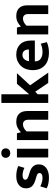

<svg xmlns="http://www.w3.org/2000/svg" viewBox="1060 -1815 766 2926"><g transform="rotate(-90 1443.0 -352.0)"><path d="M376 -456 348 -363C309 -382 271 -391 234 -391C213 -391 196 -387 185 -380C173 -373 167 -363 167 -350C167 -337 172 -327 183 -319C193 -311 214 -302 245 -293L275 -284C316 -272 348 -255 369 -232C390 -209 401 -180 401 -144C401 -97 383 -59 347 -31C310 -3 261 11 199 11C136 11 81 0 36 -23L66 -121C85 -111 106 -103 127 -97C148 -90 170 -87 192 -87C219 -87 238 -91 251 -100C263 -108 269 -119 269 -132C269 -146 263 -157 251 -165C239 -172 216 -181 183 -190L152 -199C112 -212 83 -230 64 -252C45 -274 36 -303 36 -340C36 -383 52 -419 85 -446C118 -473 163 -487 222 -487C280 -487 331 -477 376 -456Z M639 0H506V-477H639ZM573 -579C550 -579 533 -586 520 -599C507 -612 501 -628 501 -647C501 -666 507 -683 520 -696C533 -709 550 -715 573 -715C595 -715 613 -709 626 -696C639 -683 645 -666 645 -647C645 -628 639 -612 626 -599C613 -586 596 -579 573 -579Z M904 -331V0H771V-477H875L891 -416C913 -439 937 -456 964 -469C990 -481 1019 -487 1051 -487C1104 -487 1144 -473 1172 -444C1200 -415 1214 -374 1214 -319V0H1081V-305C1081 -330 1075 -349 1063 -364C1051 -378 1033 -385 1010 -385C993 -385 975 -380 956 -371C937 -361 919 -348 904 -331Z M1508 -199 1469 -160V0H1337V-714H1469V-290L1629 -477H1790L1606 -276L1799 0H1642Z M2288 -263V-204H1971V-200C1971 -162 1984 -134 2011 -115C2038 -96 2072 -87 2114 -87C2141 -87 2164 -90 2185 -95C2205 -100 2223 -107 2240 -114L2264 -21C2246 -12 2223 -5 2196 1C2169 8 2136 11 2099 11C2063 11 2029 6 1998 -4C1966 -13 1938 -28 1915 -48C1891 -68 1872 -93 1858 -124C1844 -155 1837 -191 1837 -234C1837 -272 1843 -307 1854 -338C1865 -369 1882 -395 1903 -417C1924 -439 1949 -456 1978 -469C2007 -481 2040 -487 2076 -487C2141 -487 2192 -467 2231 -428C2269 -389 2288 -334 2288 -263ZM1974 -293 2152 -295C2152 -308 2151 -320 2148 -332C2145 -344 2140 -355 2133 -364C2126 -373 2118 -380 2108 -385C2098 -390 2086 -393 2071 -393C2044 -393 2022 -384 2005 -366C1988 -348 1977 -324 1974 -293Z M2515 -331V0H2382V-477H2486L2502 -416C2524 -439 2548 -456 2575 -469C2601 -481 2630 -487 2662 -487C2715 -487 2755 -473 2783 -444C2811 -415 2825 -374 2825 -319V0H2692V-305C2692 -330 2686 -349 2674 -364C2662 -378 2644 -385 2621 -385C2604 -385 2586 -380 2567 -371C2548 -361 2530 -348 2515 -331Z"/></g></svg>

Font: Holmes&Hills Bold
Style: Bold
Weight: 500
Designer: Noopur Datye, Girish Dalvi, Yashodeep Gholap, Pallavi Karambelkar
Foundry: Ek Type
Version: ""